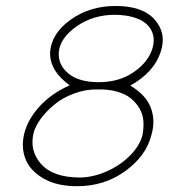

<svg xmlns="http://www.w3.org/2000/svg" viewBox="-20 -623 640 657"><path d="M529.3 -443.8Q506.3 -375 425.8 -330.1Q479.5 -298.3 496.1 -254.2Q512.7 -210 498 -160.6Q480 -89.4 408.7 -37.6Q337.4 14.2 243.7 14.2Q174.3 14.2 128.4 -12.5Q82.5 -39.1 66.9 -79.8Q51.3 -120.6 63.5 -168Q75.7 -215.3 115.5 -259Q155.3 -302.7 218.3 -331.1Q149.9 -380.4 151.4 -443.8Q155.3 -507.8 221.4 -555.4Q287.6 -603 377 -602.5Q469.2 -602.5 510.3 -554.9Q551.3 -507.3 529.3 -443.8ZM317.9 -341.8Q382.8 -341.8 430.4 -371.6Q478 -401.4 496.6 -443.8Q504.9 -462.9 505.9 -481.4Q506.8 -500 499.3 -516.4Q491.7 -532.7 476.3 -544.9Q460.9 -557.1 434.8 -564.5Q408.7 -571.8 374.5 -572.3Q298.8 -572.8 241.9 -532.7Q185.1 -492.7 181.2 -443.8Q178.2 -401.4 213.9 -371.6Q249.5 -341.8 317.9 -341.8ZM467.8 -162.1Q472.2 -186 470.7 -208.7Q469.2 -231.4 457.5 -251.5Q445.8 -271.5 427.7 -286.4Q409.7 -301.3 380.1 -309.6Q350.6 -317.9 314.5 -316.9Q273.4 -317.9 233.9 -303.2Q194.3 -288.6 166.3 -265.4Q138.2 -242.2 119.1 -216.1Q100.1 -189.9 94.7 -167Q80.6 -106.4 121.1 -61.3Q161.6 -16.1 252 -15.6Q296.9 -15.6 344 -36.1Q391.1 -56.6 425 -90.8Q459 -125 467.8 -162.1Z"/></svg>

Font: Compagnon Light Italic
Style: Regular
Weight: 400
Italic angle: -12°
Designer: Valentin Papon
Foundry: Velvetyne Type Foundry
Version: Version 1.000;PS 001.000;hotconv 1.0.88;makeotf.lib2.5.64775